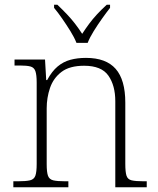

<svg xmlns="http://www.w3.org/2000/svg" viewBox="-20 -786 663 806"><path d="M36 0V-25H56Q89 -25 106 -29Q123 -33 128.5 -48.5Q134 -64 134 -98V-439Q134 -472 128.5 -487.5Q123 -503 107.5 -507Q92 -511 64 -511H41V-536H169L174 -450H178Q198 -487 222 -507Q246 -527 275.5 -535Q305 -543 341 -543Q425 -543 465.5 -497Q506 -451 506 -355V-98Q506 -64 511 -48.5Q516 -33 532.5 -29Q549 -25 583 -25H596V0H464V-361Q464 -427 435 -468.5Q406 -510 333 -510Q272 -510 238 -484Q204 -458 190 -417Q176 -376 176 -331V-97Q176 -63 181.5 -48Q187 -33 203.5 -29Q220 -25 253 -25H267V0ZM301 -606Q292 -629 275.5 -655.5Q259 -682 241 -708Q223 -734 207 -753V-766H221Q244 -744 262 -725Q280 -706 295 -686.5Q310 -667 325 -644Q340 -667 354.5 -686.5Q369 -706 386.5 -725Q404 -744 428 -766H442V-753Q427 -734 408.5 -708Q390 -682 373.5 -655.5Q357 -629 348 -606Z"/></svg>

Font: Noto Serif Armenian ExtraLight
Style: Regular
Weight: 250
Version: Version 2.007